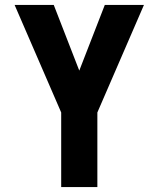

<svg xmlns="http://www.w3.org/2000/svg" viewBox="-20 -540 640 775"><path d="M227 215V-86L39 -520H197L300 -255L403 -520H561L373 -86V215Z"/></svg>

Font: Iosevka Custom Heavy Extended
Style: Regular
Weight: 900
Width: 7
Monospace: yes
Designer: Belleve Invis
Foundry: Belleve Invis
Version: Version 11.2.4; ttfautohint (v1.8.4)